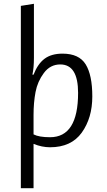

<svg xmlns="http://www.w3.org/2000/svg" viewBox="-20 -765 565 1013"><path d="M159 -460Q159 -407 151 -371H157Q179 -428 215 -455Q251 -482 310 -482Q397 -482 432 -425.5Q467 -369 467 -256Q467 -143 411.5 -65.5Q356 12 244 12Q201 12 157 -6V228H90V-734L159 -745ZM157 -159V-56Q186 -41 244 -41Q392 -41 392 -275Q392 -425 298 -425Q245 -425 211.5 -380Q178 -335 167.5 -279.5Q157 -224 157 -159Z"/></svg>

Font: Ruluko
Style: Regular
Weight: 400
Designer: Ana Sanfelippo, Angelica Diaz, Meme Hernandez
Foundry: Ana Sanfelippo, Angelica Diaz y Meme Hernandez
Version: Version 1.001